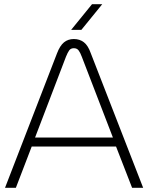

<svg xmlns="http://www.w3.org/2000/svg" viewBox="-20 -900 710 920"><path d="M4 0 253 -644Q267 -681 286.5 -697Q306 -713 334 -713Q362 -713 382 -697.5Q402 -682 415 -645L666 0H613L536 -198H132L56 0ZM148 -241H521L372 -628Q365 -647 357 -658Q349 -669 334 -669Q319 -669 311.5 -658.5Q304 -648 296 -628ZM321 -757 421 -880H470L370 -757Z"/></svg>

Font: MuseoModerno Thin ExtraLight
Style: Regular
Weight: 250
Version: Version 1.002